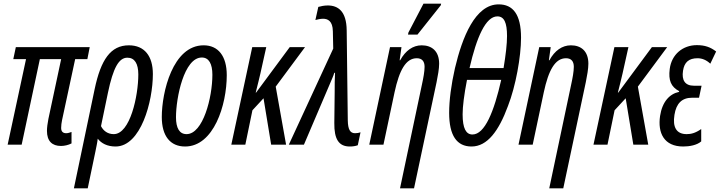

<svg xmlns="http://www.w3.org/2000/svg" viewBox="-20 -795 3955 1055"><path d="M315 7C334 7 356 2 373 -7V-70C365 -67 354 -63 344 -63C326 -63 316 -72 316 -92C316 -106 318 -120 321 -135L393 -470H460L473 -536H67L53 -470H123L22 0H99L199 -470H316L246 -142C241 -117 238 -93 238 -76C238 -19 267 7 315 7Z M500 -305 386 240H462L504 39C509 13 515 -12 517 -33C537 -7 570 10 615 10C754 10 820 -238 820 -388C820 -487 774 -546 688 -546C588 -546 534 -467 500 -305ZM605 -58C572 -58 548 -76 535 -102L573 -285C602 -423 633 -478 680 -478C720 -478 740 -445 740 -386C740 -268 695 -58 605 -58Z M997 10C1154 10 1226 -217 1226 -382C1226 -487 1179 -546 1099 -546C929 -546 869 -288 869 -152C869 -47 916 10 997 10ZM1005 -58C966 -58 947 -91 947 -151C947 -257 991 -479 1089 -479C1128 -479 1147 -444 1147 -384C1147 -260 1096 -58 1005 -58Z M1251 0H1328L1367 -189L1428 -255L1470 0H1552L1495 -319L1656 -536H1572L1387 -286H1385C1397 -330 1404 -365 1411 -392L1443 -536H1366Z M1902 10C1918 10 1933 8 1946 3L1961 -68C1953 -65 1942 -63 1931 -63C1904 -63 1892 -83 1891 -134L1885 -628C1884 -734 1837 -765 1781 -765C1762 -765 1743 -761 1729 -757L1713 -685C1723 -688 1742 -692 1755 -692C1780 -692 1808 -681 1809 -623L1811 -528L1567 0H1650L1793 -335C1801 -355 1811 -375 1817 -395H1821C1819 -363 1819 -325 1819 -291L1817 -119C1816 -31 1841 10 1902 10Z M2222 -605H2274L2402 -766L2404 -775H2307L2224 -616ZM2299 -333 2178 240H2255L2379 -344C2386 -379 2393 -417 2393 -445C2393 -515 2352 -546 2297 -546C2249 -546 2208 -517 2179 -464H2176L2186 -536H2123L2009 0H2087L2148 -288C2174 -409 2210 -475 2270 -475C2299 -475 2313 -458 2313 -428C2313 -402 2306 -365 2299 -333Z M2448 -175C2448 -50 2490 10 2571 10C2658 10 2721 -76 2771 -212C2814 -322 2843 -484 2843 -588C2843 -717 2798 -771 2720 -771C2591 -771 2520 -590 2480 -421C2459 -329 2448 -243 2448 -175ZM2560 -421C2599 -591 2649 -705 2713 -705C2750 -705 2766 -671 2766 -597C2766 -553 2759 -493 2747 -421ZM2522 -167C2522 -209 2530 -274 2546 -356H2734C2695 -183 2644 -56 2576 -56C2541 -56 2522 -89 2522 -167Z M3119 -333 2998 240H3075L3199 -344C3206 -379 3213 -417 3213 -445C3213 -515 3172 -546 3117 -546C3069 -546 3028 -517 2999 -464H2996L3006 -536H2943L2829 0H2907L2968 -288C2994 -409 3030 -475 3090 -475C3119 -475 3133 -458 3133 -428C3133 -402 3126 -365 3119 -333Z M3241 0H3318L3357 -189L3418 -255L3460 0H3542L3485 -319L3646 -536H3562L3377 -286H3375C3387 -330 3394 -365 3401 -392L3433 -536H3356Z M3734 10C3768 10 3809 3 3833 -18V-86C3800 -63 3776 -58 3753 -58C3697 -58 3675 -96 3686 -164C3696 -228 3728 -258 3783 -258H3821L3835 -324H3793C3744 -324 3725 -354 3733 -406C3740 -453 3765 -475 3813 -475C3838 -475 3862 -465 3883 -445L3915 -512C3884 -536 3853 -547 3809 -547C3732 -547 3670 -496 3660 -416C3652 -353 3667 -318 3712 -294L3711 -290C3659 -279 3619 -236 3607 -158C3593 -64 3629 10 3734 10Z"/></svg>

Font: Noto Sans ExtraCondensed
Style: Italic
Weight: 400
Width: 2
Italic angle: -12°
Designer: Monotype Design Team
Foundry: Monotype Imaging Inc.
Version: Version 2.013